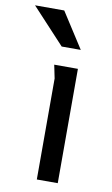

<svg xmlns="http://www.w3.org/2000/svg" viewBox="-141 -777 478 822"><g transform="rotate(10 97.5 -366.5)"><path d="M80 -439Q80 -440 77 -453.5Q74 -467 71.5 -480.5Q69 -494 68 -497H171V0H80ZM70 -733 169 -579H86L-57 -733Z"/></g></svg>

Font: Rosario Light Medium
Style: Regular
Weight: 500
Version: Version 1.101; ttfautohint (v1.8.1.43-b0c9)